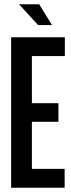

<svg xmlns="http://www.w3.org/2000/svg" viewBox="-20 -877 331 897"><path d="M69 -857 158 -760H223L163 -857ZM32 -703V0H282V-88H129V-308H253V-395H129V-615H283V-703Z"/></svg>

Font: Modon Arabic
Style: Bold
Weight: 700
Designer: Ahmedzaza
Foundry: Ahmedzaza
Version: Version 2.010